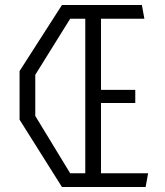

<svg xmlns="http://www.w3.org/2000/svg" viewBox="-20 -750 660 770"><path d="M322 -730H385V0H322ZM364.5 -55H574L564 0H364.5ZM364.5 -389.5H522.5V-337H364.5ZM364.5 -730H549L559 -675H364.5ZM228.5 0 58.5 -270V-465L228.5 -730H345V-675H261.5L121.5 -450V-285L261.5 -55H345V0Z"/></svg>

Font: Monaspace Krypton Var
Style: Regular
Weight: 400
Designer: Riley Cran and the Lettermatic Team
Version: Version 1.101 (Monaspace Krypton Var)